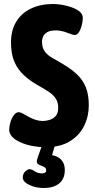

<svg xmlns="http://www.w3.org/2000/svg" viewBox="-20 -728 477 960"><path d="M206 8Q175 8 142.5 2Q110 -4 82 -16.5Q54 -29 39 -46Q33 -54 29.5 -62Q26 -70 26 -79Q26 -96 32 -116.5Q38 -137 49 -152Q60 -167 74 -167Q82 -167 94.5 -160Q107 -153 125 -143Q145 -132 162.5 -127.5Q180 -123 194 -123Q210 -123 228 -128.5Q246 -134 258.5 -148Q271 -162 271 -189Q271 -218 258 -236.5Q245 -255 224.5 -268.5Q204 -282 179 -296Q132 -322 100 -351.5Q68 -381 51.5 -420Q35 -459 35 -516Q35 -577 61.5 -620Q88 -663 135.5 -685.5Q183 -708 245 -708Q279 -708 317 -698Q355 -688 376 -672Q385 -665 389.5 -656.5Q394 -648 394 -637Q394 -622 389 -602Q384 -582 375 -567.5Q366 -553 354 -553Q350 -553 342.5 -555Q335 -557 325 -561Q300 -571 285 -573.5Q270 -576 260 -576Q230 -576 215 -566.5Q200 -557 195 -544Q190 -531 190 -520Q190 -488 205 -469Q220 -450 244 -437Q268 -424 294 -408Q338 -382 366.5 -354.5Q395 -327 409.5 -290.5Q424 -254 424 -201Q424 -147 401 -99.5Q378 -52 330 -22Q282 8 206 8ZM200 212Q171 212 147 204.5Q123 197 108.5 185.5Q94 174 94 160Q94 140 106.5 129Q119 118 126 118Q139 118 154 128.5Q169 139 191 139Q199 139 205 135.5Q211 132 211 123Q211 114 204 109Q197 104 187.5 101Q178 98 171 93Q164 88 164 79Q164 74 167 64.5Q170 55 176.5 37Q183 19 193 -10H257L236 63L210 46H219Q243 46 262 54Q281 62 292.5 79Q304 96 304 122Q304 167 275.5 189.5Q247 212 200 212Z"/></svg>

Font: Asap Condensed VF Beta
Style: Regular
Weight: 400
Designer: Pablo Cosgaya
Foundry: Omnibus-Type
Version: Version 1.008